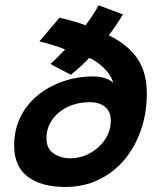

<svg xmlns="http://www.w3.org/2000/svg" viewBox="-20 -718 640 746"><path d="M233.5 8.5Q141.5 8.5 88.2 -31.2Q35 -71 35 -152.5Q35 -214 59.5 -263.5Q84 -313 127 -348Q170 -383 225.5 -402Q281 -421 343 -421Q370 -421 391.8 -413Q413.5 -405 419.5 -395Q415.5 -416 399.5 -436Q383.5 -456 363.5 -471.2Q343.5 -486.5 327 -493Q312 -477.5 292.2 -459.2Q272.5 -441 255 -427.5Q235.5 -438.5 211.8 -450.5Q188 -462.5 175.5 -469.5Q186.5 -478.5 205 -497Q223.5 -515.5 233 -526Q214 -534 184.5 -543Q155 -552 133 -557L211 -649Q225 -646.5 246 -640.8Q267 -635 285.8 -629Q304.5 -623 312.5 -620Q324.5 -635.5 338.8 -657Q353 -678.5 363 -697.5L457.5 -662Q446.5 -643.5 431.2 -620.5Q416 -597.5 402.5 -581Q477 -544.5 513.8 -490.5Q550.5 -436.5 550.5 -355Q550.5 -279.5 528 -213.8Q505.5 -148 463.8 -98Q422 -48 363.5 -19.8Q305 8.5 233.5 8.5ZM252.5 -103Q293 -103 329 -122.5Q365 -142 387.8 -175.5Q410.5 -209 410.5 -250.5Q410.5 -283 389 -302Q367.5 -321 327.5 -321Q283 -321 245 -303.5Q207 -286 183.8 -254.2Q160.5 -222.5 160.5 -180Q160.5 -140.5 188.2 -121.8Q216 -103 252.5 -103Z"/></svg>

Font: Grandstander SemiBold
Style: Italic
Weight: 600
Italic angle: -15°
Designer: Tyler Finck
Foundry: Etcetera Type Co
Version: Version 1.200; ttfautohint (v1.8.3)